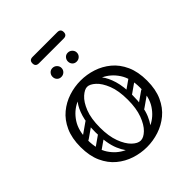

<svg xmlns="http://www.w3.org/2000/svg" viewBox="-220 -920 1061 1061"><g transform="rotate(-45 310.0 -390.0)"><path d="M310 10Q262 10 216 -5Q170 -20 132.5 -51Q95 -82 72.5 -131.5Q50 -181 50 -250Q50 -319 72.5 -368.5Q95 -418 132.5 -449Q170 -480 216 -495Q262 -510 310 -510Q358 -510 404 -495Q450 -480 487.5 -449Q525 -418 547.5 -368.5Q570 -319 570 -250Q570 -181 547.5 -131.5Q525 -82 487.5 -51Q450 -20 404 -5Q358 10 310 10ZM310 -40Q360 -40 407 -62Q454 -84 484.5 -130.5Q515 -177 515 -250Q515 -323 484.5 -369.5Q454 -416 407 -438Q360 -460 310 -460Q261 -460 213.5 -438Q166 -416 135.5 -369.5Q105 -323 105 -250Q105 -177 135.5 -130.5Q166 -84 213.5 -62Q261 -40 310 -40ZM311 -4Q280 -4 246 -29Q212 -54 189 -108Q166 -162 166 -250Q166 -318 180 -364.5Q194 -411 216 -438.5Q238 -466 263.5 -478Q289 -490 311 -490V-460Q291 -460 265 -437Q239 -414 220.5 -367.5Q202 -321 202 -250Q202 -183 219.5 -136Q237 -89 262.5 -64.5Q288 -40 311 -40ZM311 -4V-40Q334 -40 359.5 -64.5Q385 -89 402.5 -136Q420 -183 420 -250Q420 -321 401.5 -367.5Q383 -414 357.5 -437Q332 -460 311 -460V-490Q334 -490 359 -478Q384 -466 406 -438.5Q428 -411 442 -364.5Q456 -318 456 -250Q456 -162 433 -108Q410 -54 376.5 -29Q343 -4 311 -4ZM113 -249Q98 -238 89 -252Q85 -257 84.5 -264Q84 -271 92 -277L169 -331Q184 -341 194 -327Q198 -321 197.5 -314.5Q197 -308 190 -303ZM115 -152Q100 -141 91 -155Q87 -160 86.5 -167Q86 -174 94 -180L171 -234Q186 -244 196 -230Q200 -224 199.5 -217.5Q199 -211 192 -206ZM449 -249Q434 -238 425 -252Q421 -257 420.5 -264Q420 -271 428 -277L505 -331Q520 -341 530 -327Q534 -321 533.5 -314.5Q533 -308 526 -303ZM451 -152Q436 -141 427 -155Q423 -160 422.5 -167Q422 -174 430 -180L507 -234Q522 -244 532 -230Q536 -224 535.5 -217.5Q535 -211 528 -206ZM369 -599Q354 -599 344.5 -609Q335 -619 335 -634Q335 -648 344.5 -658.5Q354 -669 369 -669Q384 -669 394.5 -658.5Q405 -648 405 -634Q405 -619 394.5 -609Q384 -599 369 -599ZM249 -599Q234 -599 224.5 -609Q215 -619 215 -634Q215 -648 224.5 -658.5Q234 -669 249 -669Q264 -669 274.5 -658.5Q285 -648 285 -634Q285 -619 274.5 -609Q264 -599 249 -599ZM215 -740Q189 -740 189 -765Q189 -790 215 -790H408Q434 -790 434 -765Q434 -740 408 -740Z"/></g></svg>

Font: Nsibidi Libre Uzo
Style: Regular
Weight: 400
Designer: Oluwaseun Badejo
Version: Version 1.021